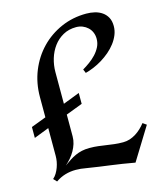

<svg xmlns="http://www.w3.org/2000/svg" viewBox="-111 -802 774 907"><g transform="rotate(-15 276.0 -349.0)"><path d="M265.1 -366.2V-313L184.1 -282.2V-175.8Q184.1 -157.2 178.7 -139.9Q173.3 -122.6 164.3 -106.7Q155.3 -90.8 143.1 -76.7Q130.9 -62.5 117.2 -50.8Q132.8 -62 147.5 -71.5Q162.1 -81.1 177.2 -87.9Q192.4 -94.7 209 -98.4Q225.6 -102.1 246.1 -102.1Q270.5 -102.1 289.6 -99.6Q308.6 -97.2 326.9 -94.5Q345.2 -91.8 364.5 -89.4Q383.8 -86.9 408.2 -86.9Q424.8 -86.9 440.7 -92Q456.5 -97.2 470.5 -106Q484.4 -114.7 496.6 -126.2Q508.8 -137.7 519 -150.9L537.1 -138.2L439 21Q406.2 15.1 378.2 10.7Q350.1 6.3 322.8 2.7Q295.4 -1 267.1 -4.9Q238.8 -8.8 206.1 -14.2Q193.8 -16.6 181.4 -17.8Q168.9 -19 157.2 -19Q129.9 -19 105.2 -11.7Q80.6 -4.4 58.1 11.2L43 -4.9Q53.2 -13.7 60.5 -25.9Q67.9 -38.1 73 -52Q78.1 -65.9 80.6 -80.1Q83 -94.2 83 -106.9V-243.2L9.8 -214.8V-268.1L83 -295.9V-395Q83 -463.4 106.9 -522.5Q130.9 -581.5 173.1 -625.2Q215.3 -668.9 272.5 -694.1Q329.6 -719.2 396 -719.2Q417.5 -719.2 437.5 -714.4Q457.5 -709.5 472.9 -698.7Q488.3 -688 497.6 -670.9Q506.8 -653.8 506.8 -628.9Q506.8 -606.9 498.5 -586.4Q490.2 -565.9 476.1 -547.4Q461.9 -528.8 443.4 -512.9Q424.8 -497.1 404.1 -484.4Q383.3 -471.7 362.1 -462.9Q340.8 -454.1 321.8 -449.2L314 -467.8Q330.6 -477.5 348.1 -490.2Q365.7 -502.9 380.1 -518.3Q394.5 -533.7 403.8 -552Q413.1 -570.3 413.1 -591.8Q413.1 -608.9 407 -623.3Q400.9 -637.7 389.9 -647.9Q378.9 -658.2 364.3 -664.1Q349.6 -669.9 333 -669.9Q296.9 -669.9 269 -654.3Q241.2 -638.7 222.4 -613.3Q203.6 -587.9 193.8 -555.7Q184.1 -523.4 184.1 -490.2V-335Z"/></g></svg>

Font: Redressed
Style: Regular
Weight: 400
Designer: Astigmatic (AOETI)
Foundry: Astigmatic (AOETI)
Version: Version 1.001